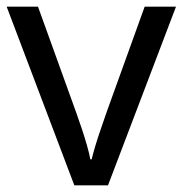

<svg xmlns="http://www.w3.org/2000/svg" viewBox="-20 -556 548 576"><path d="M203 0 0 -536H94L208 -220Q216 -198 225 -171Q234 -144 241 -119.5Q248 -95 251 -78H255Q259 -95 266.5 -120Q274 -145 283.5 -172Q293 -199 300 -220L414 -536H508L304 0Z"/></svg>

Font: Noto Sans Ambassadori
Style: Regular
Weight: 400
Designer: Monotype Design Team
Foundry: Monotype Imaging Inc.
Version: Version 2.013